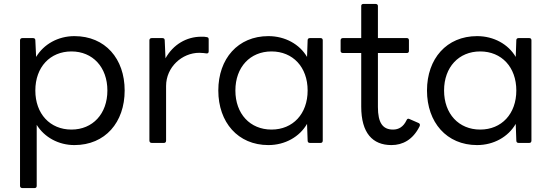

<svg xmlns="http://www.w3.org/2000/svg" viewBox="-20 -703 2810 978"><path d="M156 255C163 255 167 251 167 244V-67C206 -4 278 36 359 36C516 36 615 -80 615 -242C615 -404 516 -519 359 -519C276 -519 203 -478 164 -413L160 -498C160 -506 155 -509 148 -509H94C87 -509 82 -505 82 -498V244C82 251 87 255 94 255ZM344 -43C235 -43 160 -123 160 -242C160 -361 235 -441 344 -441C452 -441 527 -361 527 -242C527 -123 452 -43 344 -43Z M815 25C822 25 826 21 826 13V-265C826 -361 907 -434 995 -434C1011 -434 1022 -432 1031 -431C1038 -430 1043 -433 1043 -441V-502C1043 -509 1041 -513 1033 -514C1026 -516 1017 -516 1005 -516C930 -516 862 -476 823 -406L819 -498C819 -506 814 -509 807 -509H753C746 -509 741 -505 741 -498V13C741 21 746 25 753 25Z M1347 36C1432 36 1506 -6 1544 -72L1547 13C1547 22 1552 25 1559 25H1613C1620 25 1624 21 1624 13V-498C1624 -505 1620 -509 1613 -509H1559C1552 -509 1547 -506 1547 -498L1544 -413C1506 -478 1432 -519 1347 -519C1192 -519 1092 -404 1092 -242C1092 -80 1192 36 1347 36ZM1363 -43C1254 -43 1179 -123 1179 -242C1179 -361 1254 -441 1363 -441C1472 -441 1547 -361 1547 -242C1547 -123 1472 -43 1363 -43Z M1974 36C2031 36 2083 9 2117 -59C2121 -67 2119 -73 2113 -76L2065 -97C2059 -100 2054 -98 2051 -91C2035 -57 2011 -43 1982 -43C1929 -43 1905 -78 1905 -158V-433H2053C2059 -433 2063 -437 2063 -443V-498C2063 -505 2059 -509 2053 -509H1905V-673C1905 -679 1900 -683 1893 -683H1831C1824 -683 1820 -679 1820 -673V-509H1726C1720 -509 1715 -505 1715 -498V-443C1715 -437 1720 -433 1726 -433H1820V-160C1820 -25 1878 36 1974 36Z M2410 36C2495 36 2569 -6 2607 -72L2610 13C2610 22 2615 25 2622 25H2676C2683 25 2687 21 2687 13V-498C2687 -505 2683 -509 2676 -509H2622C2615 -509 2610 -506 2610 -498L2607 -413C2569 -478 2495 -519 2410 -519C2255 -519 2155 -404 2155 -242C2155 -80 2255 36 2410 36ZM2426 -43C2317 -43 2242 -123 2242 -242C2242 -361 2317 -441 2426 -441C2535 -441 2610 -361 2610 -242C2610 -123 2535 -43 2426 -43Z"/></svg>

Font: LINE Seed JP App_OTF Regular
Style: Regular
Weight: 400
Designer: LY Corporation & Fontrix & Fontworks
Version: Version 1.002